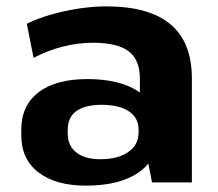

<svg xmlns="http://www.w3.org/2000/svg" viewBox="-20 -570 682 600"><path d="M417.1 -194.1V-324.7Q417.1 -383 382.1 -409.7Q347.1 -436.4 270.6 -436.4Q223.1 -436.4 175.6 -424.2Q128.1 -412 85 -389.1L63.7 -495.7Q95.4 -511.6 137.6 -523.9Q179.8 -536.1 225.3 -543.1Q270.8 -550.1 311.4 -550.1Q446 -550.1 512.8 -494Q579.6 -437.9 579.6 -324.7V0H455ZM248.8 10.1Q154 10.1 100.3 -31.2Q46.6 -72.5 46.6 -146.1V-165.7Q46.6 -240.3 100.5 -281.6Q154.5 -322.9 252.8 -322.9Q355.6 -322.9 414.5 -282.9Q473.4 -242.8 473.4 -169.2V-148.1Q473.4 -73.5 414 -31.7Q354.6 10.1 248.8 10.1ZM293.6 -72.4Q348.6 -72.4 380.8 -94.9Q413 -117.4 413 -155V-165.8Q413 -201.9 382.5 -222.2Q352.1 -242.5 297.1 -242.5Q247.1 -242.5 219.3 -223.4Q191.6 -204.3 191.6 -162.9V-153Q191.6 -114.5 218.6 -93.4Q245.6 -72.4 293.6 -72.4Z"/></svg>

Font: Pathway Extreme 8pt Thin
Style: Regular
Weight: 100
Version: Version 1.001;gftools[0.9.26]